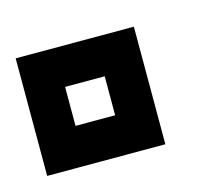

<svg xmlns="http://www.w3.org/2000/svg" viewBox="-44 -416 340 295"><g transform="rotate(-15 125.5 -268.5)"><path d="M0 -362H188V-300V-238V-175H0V-238V-300ZM62 -300V-238H125V-300Z"/></g></svg>

Font: Jawi Kufi
Style: Medium
Weight: 500
Version: Version 2.3